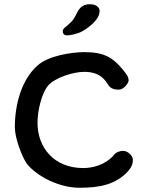

<svg xmlns="http://www.w3.org/2000/svg" viewBox="-20 -884 683 906"><path d="M404 -864C377 -864 358 -854 342 -821C324 -782 310 -776 297 -763C282 -751 276 -746 276 -737C276 -726 282 -717 297 -717C309 -717 349 -724 371 -738C395 -752 450 -790 450 -832C450 -851 432 -864 404 -864ZM560 -555C512 -613 471 -638 378 -638C320 -638 208 -622 156 -574C82 -508 50 -392 50 -283C50 -236 81 -148 107 -111C157 -49 262 2 355 2C448 2 527 -12 586 -78C602 -97 607 -111 607 -130C607 -149 583 -172 562 -172C548 -172 532 -169 517 -153H518C476 -104 414 -91 373 -91C233 -91 157 -190 157 -304C157 -368 179 -446 206 -479C239 -518 326 -545 378 -545C454 -545 478 -503 489 -486C499 -469 513 -461 541 -461C563 -461 587 -491 587 -505C587 -518 581 -530 560 -555Z"/></svg>

Font: Itim
Style: Regular
Weight: 400
Designer: CadsonDemak Team
Foundry: Pablo Impallari
Version: Version 1.002;PS 001.002;hotconv 1.0.88;makeotf.lib2.5.64775